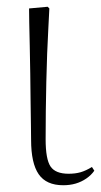

<svg xmlns="http://www.w3.org/2000/svg" viewBox="-20 -534 299 568"><path d="M167 14Q117 14 94.5 -18.5Q72 -51 72 -120Q72 -134 71.5 -164Q71 -194 70.5 -234Q70 -274 69.5 -317Q69 -360 68 -399Q67 -438 66.5 -467.5Q66 -497 66 -509L121 -514L126 -509Q125 -485 123 -450.5Q121 -416 119.5 -375.5Q118 -335 117 -291.5Q116 -248 115.5 -205Q115 -162 115 -122Q115 -63 129.5 -41.5Q144 -20 183 -20Q203 -20 218.5 -24.5Q234 -29 252 -40L259 -29Q250 -16 235.5 -6Q221 4 204 9Q187 14 167 14Z"/></svg>

Font: Literata 60pt ExtraLight
Style: Regular
Weight: 250
Designer: Latin by Veronika Burian and Jose Scaglione. Greek by Irene Vlachou. Cyrillic by Vera Evstafieva.
Foundry: TypeTogether
Version: Version 3.103;gftools[0.9.29]